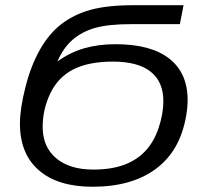

<svg xmlns="http://www.w3.org/2000/svg" viewBox="-20 -708 786 738"><path d="M335.9 9.8Q202.1 9.8 129.4 -53.5Q56.6 -116.7 56.6 -232.4Q56.6 -289.1 77.4 -371.6Q98.1 -454.1 132.6 -515.6Q167 -577.1 214.8 -614.5Q262.7 -651.9 326.9 -669.9Q391.1 -688 492.7 -688H685.5L671.4 -615.2H482.9Q397 -615.2 345.9 -600.8Q294.9 -586.4 258.8 -554.9Q222.7 -523.4 200.7 -471.7Q249.5 -506.8 304 -522.5Q358.4 -538.1 423.8 -538.1Q559.6 -538.1 630.4 -482.9Q701.2 -427.7 701.2 -323.2Q701.2 -293.9 695.3 -261.7Q672.4 -128.4 579.6 -59.3Q486.8 9.8 335.9 9.8ZM607.9 -319.3Q607.9 -393.6 559.1 -432.4Q510.3 -471.2 414.1 -471.2Q320.8 -471.2 262.2 -441.4Q203.6 -411.6 173.8 -349.9Q144 -288.1 144 -220.7Q144 -143.1 196 -99.6Q248 -56.2 338.9 -56.2Q406.2 -56.2 455.6 -74Q504.9 -91.8 538.3 -127.2Q571.8 -162.6 589.8 -216.6Q607.9 -270.5 607.9 -319.3Z"/></svg>

Font: Liberation Sans
Style: Italic
Weight: 400
Italic angle: -12°
Designer: Steve Matteson
Foundry: Ascender Corporation
Version: Version 2.1.5